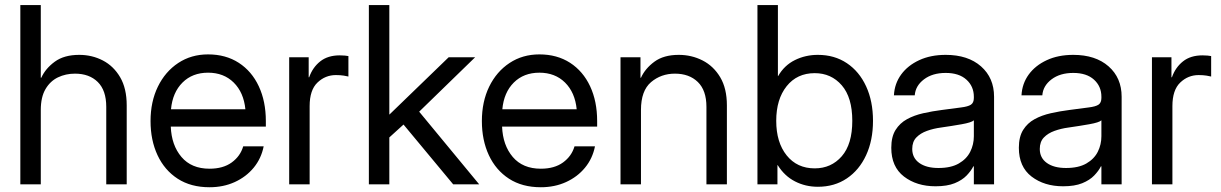

<svg xmlns="http://www.w3.org/2000/svg" viewBox="-20 -748 4955 779"><path d="M145.5 -301.8V0H62.5V-727.5H145.5V-432.6H147.5Q164.6 -470.2 202.4 -497.8Q240.2 -525.4 301.3 -525.4Q353.5 -525.4 397.2 -502.7Q440.9 -480 467.5 -434.6Q494.1 -389.2 494.1 -320.3V0H411.1V-314.5Q411.1 -381.3 376.7 -415.3Q342.3 -449.2 284.2 -449.2Q246.6 -449.2 215.1 -434.1Q183.6 -418.9 164.6 -386.5Q145.5 -354 145.5 -301.8Z M830.1 11.7Q754.4 11.7 700.9 -22.9Q647.5 -57.6 619.1 -118.4Q590.8 -179.2 590.8 -256.8Q590.8 -335.4 620.6 -396.5Q650.4 -457.5 703.1 -492.4Q755.9 -527.3 824.2 -527.3Q896 -527.3 948.7 -493.2Q1001.5 -459 1030 -397.9Q1058.6 -336.9 1058.6 -256.8V-234.4H672.9Q675.8 -158.7 716.3 -111.1Q756.8 -63.5 830.1 -63.5Q885.3 -63.5 920.2 -88.9Q955.1 -114.3 966.8 -154.3H1049.8Q1040 -105 1009.3 -67.6Q978.5 -30.3 932.4 -9.3Q886.2 11.7 830.1 11.7ZM673.8 -304.7H975.6Q968.8 -373 928.2 -413.1Q887.7 -453.1 824.2 -453.1Q760.7 -453.1 720.5 -413.1Q680.2 -373 673.8 -304.7Z M1153.3 0V-515.6H1232.4V-434.6H1234.4Q1248.5 -474.6 1279.3 -499Q1310.1 -523.4 1358.4 -523.4Q1369.6 -523.4 1379.2 -522.5Q1388.7 -521.5 1393.6 -520.5V-437.5Q1388.7 -439 1374.8 -441.2Q1360.8 -443.4 1342.8 -443.4Q1299.8 -443.4 1268.1 -413.1Q1236.3 -382.8 1236.3 -317.4V0Z M1476.6 0V-727.5H1559.6V-283.7H1560.5L1800.3 -515.6H1907.7L1680.7 -294.9L1924.3 0H1818.8L1617.2 -242.7L1559.6 -190.4V0Z M2174.3 11.7Q2098.6 11.7 2045.2 -22.9Q1991.7 -57.6 1963.4 -118.4Q1935.1 -179.2 1935.1 -256.8Q1935.1 -335.4 1964.8 -396.5Q1994.6 -457.5 2047.4 -492.4Q2100.1 -527.3 2168.5 -527.3Q2240.2 -527.3 2293 -493.2Q2345.7 -459 2374.3 -397.9Q2402.8 -336.9 2402.8 -256.8V-234.4H2017.1Q2020 -158.7 2060.5 -111.1Q2101.1 -63.5 2174.3 -63.5Q2229.5 -63.5 2264.4 -88.9Q2299.3 -114.3 2311 -154.3H2394Q2384.3 -105 2353.5 -67.6Q2322.8 -30.3 2276.6 -9.3Q2230.5 11.7 2174.3 11.7ZM2018.1 -304.7H2319.8Q2313 -373 2272.5 -413.1Q2231.9 -453.1 2168.5 -453.1Q2105 -453.1 2064.7 -413.1Q2024.4 -373 2018.1 -304.7Z M2580.6 -301.8V0H2497.6V-515.6H2578.6V-432.6H2580.6Q2597.7 -470.2 2635.3 -497.8Q2672.9 -525.4 2733.9 -525.4Q2786.1 -525.4 2830.6 -502.7Q2875 -480 2902.1 -434.6Q2929.2 -389.2 2929.2 -320.3V0H2846.2V-314.5Q2846.2 -381.3 2811.3 -415.3Q2776.4 -449.2 2718.3 -449.2Q2662.1 -449.2 2621.3 -414.6Q2580.6 -379.9 2580.6 -301.8Z M3298.3 9.8Q3248 9.8 3205.6 -12Q3163.1 -33.7 3135.3 -78.1H3134.3V0H3053.2V-727.5H3136.2V-439.5H3137.2Q3162.1 -482.9 3205.1 -504.2Q3248 -525.4 3298.3 -525.4Q3365.7 -525.4 3416 -491.7Q3466.3 -458 3494.1 -397.7Q3522 -337.4 3522 -257.8Q3522 -178.7 3494.1 -118.4Q3466.3 -58.1 3416 -24.2Q3365.7 9.8 3298.3 9.8ZM3285.6 -64.9Q3352.5 -64.9 3395.3 -114Q3438 -163.1 3438 -257.8Q3438 -352.5 3395.3 -401.9Q3352.5 -451.2 3285.6 -451.2Q3213.9 -451.2 3171.6 -398.2Q3129.4 -345.2 3129.4 -257.8Q3129.4 -170.4 3171.6 -117.7Q3213.9 -64.9 3285.6 -64.9Z M3775.9 7.8Q3699.2 7.8 3647.7 -31.7Q3596.2 -71.3 3596.2 -148.4Q3596.2 -192.9 3613.5 -220.7Q3630.9 -248.5 3659.9 -264.4Q3689 -280.3 3725.8 -288.6Q3762.7 -296.9 3801.3 -301.8Q3850.6 -308.6 3878.9 -312Q3907.2 -315.4 3919.2 -323.2Q3931.2 -331.1 3931.2 -350.6V-355.5Q3931.2 -397.5 3901.1 -424.8Q3871.1 -452.1 3816.9 -452.1Q3763.2 -452.1 3728.8 -426Q3694.3 -399.9 3691.4 -361.3H3606.9Q3609.4 -408.7 3636.2 -445.6Q3663.1 -482.4 3709.5 -503.9Q3755.9 -525.4 3816.9 -525.4Q3907.2 -525.4 3960.2 -478.8Q4013.2 -432.1 4013.2 -355.5V0H3931.2V-73.2H3929.2Q3919.9 -54.7 3901.9 -35.9Q3883.8 -17.1 3853.3 -4.6Q3822.8 7.8 3775.9 7.8ZM3787.6 -66.4Q3838.4 -66.4 3870.1 -84.7Q3901.9 -103 3916.5 -132.3Q3931.2 -161.6 3931.2 -195.3V-259.8Q3921.9 -251 3881.8 -243.9Q3841.8 -236.8 3797.4 -230.5Q3767.6 -226.6 3741 -217Q3714.4 -207.5 3697.8 -190.2Q3681.2 -172.9 3681.2 -143.6Q3681.2 -107.4 3709.7 -86.9Q3738.3 -66.4 3787.6 -66.4Z M4293.5 7.8Q4216.8 7.8 4165.3 -31.7Q4113.8 -71.3 4113.8 -148.4Q4113.8 -192.9 4131.1 -220.7Q4148.4 -248.5 4177.5 -264.4Q4206.5 -280.3 4243.4 -288.6Q4280.3 -296.9 4318.8 -301.8Q4368.2 -308.6 4396.5 -312Q4424.8 -315.4 4436.8 -323.2Q4448.7 -331.1 4448.7 -350.6V-355.5Q4448.7 -397.5 4418.7 -424.8Q4388.7 -452.1 4334.5 -452.1Q4280.8 -452.1 4246.3 -426Q4211.9 -399.9 4209 -361.3H4124.5Q4127 -408.7 4153.8 -445.6Q4180.7 -482.4 4227.1 -503.9Q4273.4 -525.4 4334.5 -525.4Q4424.8 -525.4 4477.8 -478.8Q4530.8 -432.1 4530.8 -355.5V0H4448.7V-73.2H4446.8Q4437.5 -54.7 4419.4 -35.9Q4401.4 -17.1 4370.8 -4.6Q4340.3 7.8 4293.5 7.8ZM4305.2 -66.4Q4356 -66.4 4387.7 -84.7Q4419.4 -103 4434.1 -132.3Q4448.7 -161.6 4448.7 -195.3V-259.8Q4439.5 -251 4399.4 -243.9Q4359.4 -236.8 4314.9 -230.5Q4285.2 -226.6 4258.5 -217Q4231.9 -207.5 4215.3 -190.2Q4198.7 -172.9 4198.7 -143.6Q4198.7 -107.4 4227.3 -86.9Q4255.9 -66.4 4305.2 -66.4Z M4653.8 0V-515.6H4732.9V-434.6H4734.9Q4749 -474.6 4779.8 -499Q4810.5 -523.4 4858.9 -523.4Q4870.1 -523.4 4879.6 -522.5Q4889.2 -521.5 4894 -520.5V-437.5Q4889.2 -439 4875.2 -441.2Q4861.3 -443.4 4843.3 -443.4Q4800.3 -443.4 4768.6 -413.1Q4736.8 -382.8 4736.8 -317.4V0Z"/></svg>

Font: Inter Display
Style: Regular
Weight: 400
Designer: Rasmus Andersson
Foundry: rsms
Version: Version 4.000;git-37864ae